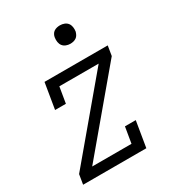

<svg xmlns="http://www.w3.org/2000/svg" viewBox="-177 -835 854 939"><g transform="rotate(-30 250.0 -366.0)"><path d="M15 0 24 -55 377 -475H155L140 -385H79L103 -530H460L451 -475L98 -55H320L335 -145H396L372 0ZM306 -628Q294 -628 282.5 -632.5Q271 -637 264 -646Q257 -655 255 -667.5Q253 -680 255 -693Q256 -701 260.5 -709.5Q265 -718 272.5 -723Q280 -728 289 -730Q298 -732 306 -732Q319 -732 330.5 -727.5Q342 -723 349 -714Q356 -705 358 -692.5Q360 -680 358 -667Q356 -659 351.5 -650.5Q347 -642 339.5 -637Q332 -632 323.5 -630Q315 -628 306 -628Z"/></g></svg>

Font: Iosevka Slab Light Oblique
Style: Regular
Weight: 300
Italic angle: -9°
Monospace: yes
Designer: Belleve Invis
Foundry: Belleve Invis
Version: Version 11.1.1; ttfautohint (v1.8.3)